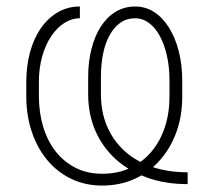

<svg xmlns="http://www.w3.org/2000/svg" viewBox="-20 -558 628 588"><path d="M554.7 -30.3V5.9Q485.8 5.9 429.7 -14.4Q373.5 -34.7 333.5 -71.3Q293.5 -107.9 271.7 -158.4Q250 -209 250 -269.5V-321.8Q250 -369.1 260.3 -408.9Q270.5 -448.7 289.3 -477.5Q308.1 -506.3 334.7 -522.2Q361.3 -538.1 393.6 -538.1Q426.3 -538.1 452.6 -520.8Q479 -503.4 498 -472.7Q517.1 -441.9 527.6 -400.6Q538.1 -359.4 538.1 -311.5V-261.7Q538.1 -203.6 520.5 -154.3Q502.9 -105 470.2 -67.9Q437.5 -30.8 392.6 -10.3Q347.7 10.3 293 10.3Q240.7 10.3 197.8 -10.5Q154.8 -31.2 124 -68.6Q93.3 -106 76.9 -155.8Q60.5 -205.6 60.5 -263.7V-306.2Q60.5 -356 72 -398.2Q83.5 -440.4 105.2 -471.7Q127 -502.9 157.2 -520.5Q187.5 -538.1 224.6 -538.1V-502Q199.2 -502 176.5 -487.3Q153.8 -472.7 136.5 -446.5Q119.1 -420.4 109.1 -384.8Q99.1 -349.1 99.1 -307.1V-263.7Q99.1 -213.9 112.1 -170.4Q125 -127 150.1 -94.7Q175.3 -62.5 211.2 -44.2Q247.1 -25.9 293 -25.9Q341.8 -25.9 379.9 -44.2Q418 -62.5 444.6 -94.5Q471.2 -126.5 485.1 -169.2Q499 -211.9 499 -261.7V-313Q499 -351.6 491.5 -386Q483.9 -420.4 470.2 -446.3Q456.5 -472.2 437 -487.1Q417.5 -502 393.6 -502Q368.2 -502 348.6 -488.3Q329.1 -474.6 315.7 -450.2Q302.2 -425.8 295.7 -393.3Q289.1 -360.8 289.1 -322.8V-268.6Q289.1 -215.8 307.6 -171.9Q326.2 -127.9 360.8 -96.2Q395.5 -64.5 444.6 -47.4Q493.7 -30.3 554.7 -30.3Z"/></svg>

Font: Roboto ExtraLight
Style: Regular
Weight: 250
Designer: Christian Robertson
Foundry: Google
Version: Version 3.009; 2024